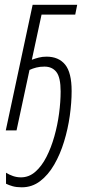

<svg xmlns="http://www.w3.org/2000/svg" viewBox="-20 -550 392 810"><path d="M71.8 240.2Q49.3 240.2 33.2 235.6Q17.1 231 5.4 225.1V178.7Q18.6 187 34.7 192.6Q50.8 198.2 68.4 198.2Q102.1 198.2 128.9 174.8Q155.8 151.4 175.8 112.3Q195.8 73.2 209.2 25.6Q222.7 -22 229.2 -71.3Q235.8 -120.6 235.8 -164.1Q235.8 -223.1 218 -246.1Q200.2 -269 167.5 -269Q148.9 -269 133.3 -265.1Q117.7 -261.2 104.5 -254.9L49.8 0H4.4L117.7 -529.8H305.7L297.4 -488.3H155.3L114.3 -297.9Q128.4 -303.2 143.6 -307.1Q158.7 -311 176.3 -311Q227.5 -311 254.9 -277.3Q282.2 -243.7 282.2 -166Q282.2 -117.2 274.4 -61.5Q266.6 -5.9 250.2 47.6Q233.9 101.1 208.7 144.5Q183.6 188 149.4 214.1Q115.2 240.2 71.8 240.2Z"/></svg>

Font: Open Sans Condensed Light
Style: Italic
Weight: 300
Width: 3
Italic angle: -12°
Designer: Monotype Design Team
Foundry: Monotype Imaging Inc.
Version: Version 3.000; ttfautohint (v1.8.4)